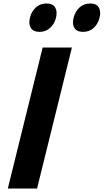

<svg xmlns="http://www.w3.org/2000/svg" viewBox="-20 -1083 596 1103"><path d="M393.1 -810.1 192.9 0H24.9L225.1 -810.1ZM301.8 -981Q292.5 -944.8 267.3 -922.4Q242.2 -899.9 207 -899.9Q171.4 -899.9 157.2 -922.4Q143.1 -944.8 151.9 -981Q161.1 -1018.1 186.3 -1040.5Q211.4 -1063 247.1 -1063Q282.7 -1063 296.6 -1040.5Q310.5 -1018.1 301.8 -981ZM551.8 -981Q542.5 -944.3 517.6 -922.1Q492.7 -899.9 457 -899.9Q421.4 -899.9 407.5 -922.4Q393.6 -944.8 402.8 -981Q412.1 -1018.1 437.3 -1040.5Q462.4 -1063 498 -1063Q533.7 -1063 547.4 -1040.5Q561 -1018.1 551.8 -981Z"/></svg>

Font: Sinkin Sans 700 Bold Italic
Style: Bold Italic
Weight: 700
Italic angle: -112°
Designer: Keith Bates
Foundry: K-Type
Version: Sinkin Sans (version 1.0)  by Keith Bates   •   © 2014   www